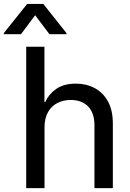

<svg xmlns="http://www.w3.org/2000/svg" viewBox="-68 -968 667 988"><path d="M161.1 -311.5V0H66.9V-727.5H160.6V-443.4H165Q183.1 -483.9 221.7 -510.7Q260.3 -537.6 322.3 -537.6Q376.5 -537.6 419.4 -514.6Q462.4 -491.7 487.5 -446.3Q512.7 -400.9 512.7 -332.5V0H418V-323.2Q418 -386.7 385.5 -420.2Q353 -453.6 295.4 -453.6Q258.3 -453.6 227.5 -438Q196.8 -422.4 179 -390.9Q161.1 -359.4 161.1 -311.5ZM186.5 -792 112.8 -889.6 40 -792H-48.3V-797.9L71.8 -947.8H154.8L273.9 -797.9V-792Z"/></svg>

Font: Inter Cardless Tabular
Style: Regular
Weight: 400
Designer: Rasmus Andersson
Foundry: rsms
Version: Version 4.000;git-4fc901f